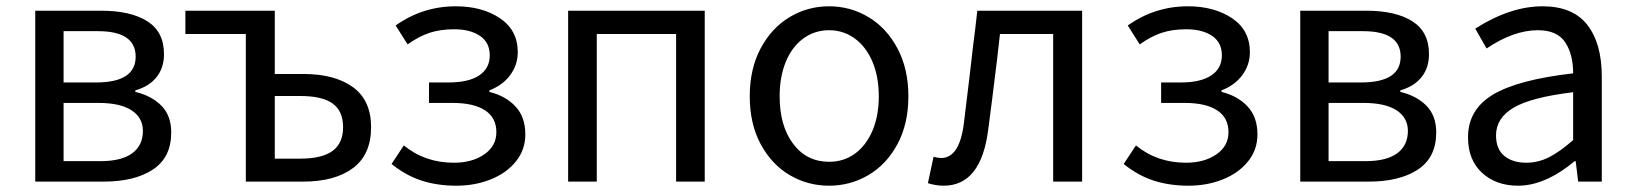

<svg xmlns="http://www.w3.org/2000/svg" viewBox="-20 -577 5190 610"><path d="M301 -543Q395 -543 448 -509.5Q501 -476 501 -405Q501 -361 477 -331.5Q453 -302 410 -290V-285Q461 -273 492.5 -241.5Q524 -210 524 -156Q524 -77 466 -38.5Q408 0 309 0H92V-543ZM411 -397Q411 -478 291 -478H182V-315H285Q411 -315 411 -397ZM434 -161Q434 -203 398 -226.5Q362 -250 293 -250H182V-65H299Q366 -65 400 -90Q434 -115 434 -161Z M569 -469V-543H853V-342H943Q1044 -342 1101.5 -300Q1159 -258 1159 -173Q1159 -86 1101.5 -43Q1044 0 943 0H761V-469ZM1070 -173Q1070 -224 1037 -248Q1004 -272 934 -272H853V-73H934Q1003 -73 1036.5 -97.5Q1070 -122 1070 -173Z M1224 -56 1263 -115Q1330 -60 1422 -60Q1480 -60 1518.5 -86.5Q1557 -113 1557 -157Q1557 -203 1521 -226.5Q1485 -250 1418 -250H1343V-315H1405Q1469 -315 1502.5 -337.5Q1536 -360 1536 -401Q1536 -442 1505 -463Q1474 -484 1423 -484Q1378 -484 1344 -472.5Q1310 -461 1275 -436L1237 -496Q1323 -557 1428 -557Q1512 -557 1568.5 -519Q1625 -481 1625 -411Q1625 -371 1601 -338.5Q1577 -306 1535 -290V-285Q1587 -272 1618 -238.5Q1649 -205 1649 -150Q1649 -101 1619 -64Q1589 -27 1539 -7Q1489 13 1430 13Q1370 13 1320 -3Q1270 -19 1224 -56Z M1785 -543H2219V0H2128V-469H1876V0H1785Z M2362 -271Q2362 -358 2396.5 -423Q2431 -488 2488.5 -522.5Q2546 -557 2614 -557Q2682 -557 2739.5 -522.5Q2797 -488 2831.5 -423Q2866 -358 2866 -271Q2866 -184 2831.5 -119.5Q2797 -55 2739.5 -21Q2682 13 2614 13Q2546 13 2488.5 -21Q2431 -55 2396.5 -119.5Q2362 -184 2362 -271ZM2772 -271Q2772 -333 2752 -380.5Q2732 -428 2696 -454.5Q2660 -481 2614 -481Q2568 -481 2532 -454.5Q2496 -428 2476.5 -380.5Q2457 -333 2457 -271Q2457 -177 2500 -120Q2543 -63 2614 -63Q2661 -63 2696.5 -89Q2732 -115 2752 -162Q2772 -209 2772 -271Z M2928 5 2946 -79Q2960 -75 2970 -75Q3030 -75 3043 -191Q3063 -353 3072 -435Q3077 -471 3085 -543H3418V0H3326V-469H3157L3148 -390Q3130 -242 3120 -168Q3098 13 2978 13Q2954 13 2928 5Z M3550 -56 3589 -115Q3656 -60 3748 -60Q3806 -60 3844.5 -86.5Q3883 -113 3883 -157Q3883 -203 3847 -226.5Q3811 -250 3744 -250H3669V-315H3731Q3795 -315 3828.5 -337.5Q3862 -360 3862 -401Q3862 -442 3831 -463Q3800 -484 3749 -484Q3704 -484 3670 -472.5Q3636 -461 3601 -436L3563 -496Q3649 -557 3754 -557Q3838 -557 3894.5 -519Q3951 -481 3951 -411Q3951 -371 3927 -338.5Q3903 -306 3861 -290V-285Q3913 -272 3944 -238.5Q3975 -205 3975 -150Q3975 -101 3945 -64Q3915 -27 3865 -7Q3815 13 3756 13Q3696 13 3646 -3Q3596 -19 3550 -56Z M4320 -543Q4414 -543 4467 -509.5Q4520 -476 4520 -405Q4520 -361 4496 -331.5Q4472 -302 4429 -290V-285Q4480 -273 4511.5 -241.5Q4543 -210 4543 -156Q4543 -77 4485 -38.5Q4427 0 4328 0H4111V-543ZM4430 -397Q4430 -478 4310 -478H4201V-315H4304Q4430 -315 4430 -397ZM4453 -161Q4453 -203 4417 -226.5Q4381 -250 4312 -250H4201V-65H4318Q4385 -65 4419 -90Q4453 -115 4453 -161Z M4644 -141Q4644 -229 4723.5 -276.5Q4803 -324 4978 -344Q4978 -405 4952.5 -443Q4927 -481 4866 -481Q4789 -481 4703 -423L4667 -486Q4778 -557 4881 -557Q4977 -557 5023 -498Q5069 -439 5069 -334V0H4994L4986 -65H4983Q4889 13 4803 13Q4733 13 4688.5 -28Q4644 -69 4644 -141ZM4978 -132V-284Q4845 -268 4789 -235Q4733 -202 4733 -147Q4733 -103 4759.5 -81.5Q4786 -60 4829 -60Q4867 -60 4901.5 -77.5Q4936 -95 4978 -132Z"/></svg>

Font: Noto Sans SC
Style: Regular
Weight: 400
Designer: Ryoko NISHIZUKA ____ (kana & ideographs); Paul D. Hunt (Latin, Greek & Cyrillic); Wenlong ZHANG ___ (bopomofo); Sandoll 
Foundry: Adobe Systems Incorporated
Version: Version 1.004